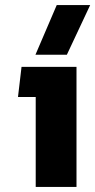

<svg xmlns="http://www.w3.org/2000/svg" viewBox="-20 -738 376 758"><path d="M120 -522 204 -718H336L244 -522ZM121 0V-355H51L65 -474H282V0Z"/></svg>

Font: Kanit SemiBold
Style: Regular
Weight: 600
Designer: Katatrad Team
Foundry: CadsonDemak
Version: Version 2.000; ttfautohint (v1.8.3)